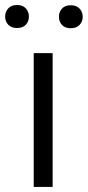

<svg xmlns="http://www.w3.org/2000/svg" viewBox="-54 -738 346 758"><path d="M153.8 -528.3V0H79.1V-528.3ZM-33.7 -672.4Q-33.7 -691.4 -21.5 -704.8Q-9.3 -718.3 13.2 -718.3Q36.1 -718.3 48.1 -704.8Q60.1 -691.4 60.1 -672.4Q60.1 -653.3 48.1 -640.4Q36.1 -627.4 13.2 -627.4Q-9.3 -627.4 -21.5 -640.4Q-33.7 -653.3 -33.7 -672.4ZM178.7 -671.4Q178.7 -690.9 190.7 -704.1Q202.6 -717.3 225.1 -717.3Q247.6 -717.3 260 -704.1Q272.5 -690.9 272.5 -671.4Q272.5 -652.8 260 -639.6Q247.6 -626.5 225.1 -626.5Q202.6 -626.5 190.7 -639.6Q178.7 -652.8 178.7 -671.4Z"/></svg>

Font: Vazirmatn UI FD Light
Style: Regular
Weight: 300
Designer: Saber Rastikerdar
Foundry: Saber Rastikerdar
Version: Version 33.003